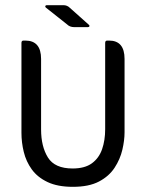

<svg xmlns="http://www.w3.org/2000/svg" viewBox="-20 -713 561 743"><path d="M324 -617Q327 -615 326 -611.5Q325 -608 320 -608H267Q250 -608 239 -619L157 -684Q154 -687 155.5 -690Q157 -693 161 -693H225Q240 -693 250 -683ZM262 10Q203 10 164 -8.5Q125 -27 103 -57.5Q81 -88 72 -125Q63 -162 63 -199V-547Q63 -556 71 -556H78Q139 -556 139 -485V-212Q139 -146 165.5 -103.5Q192 -61 261 -61Q308 -61 335.5 -81Q363 -101 375 -135.5Q387 -170 387 -213V-547Q387 -556 395 -556H402Q462 -556 462 -485V-201Q462 -170 453.5 -133.5Q445 -97 423.5 -64Q402 -31 363 -10.5Q324 10 262 10Z"/></svg>

Font: Zain
Style: Regular
Weight: 400
Designer: Zain,Boutros
Foundry: Mobile Telecommunications Company (Zain), 2024
Version: Version 1.51; ttfautohint (v1.8.4)